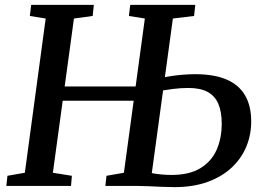

<svg xmlns="http://www.w3.org/2000/svg" viewBox="-20 -763 1079 788"><path d="M6 0 10.5 -41.5 82 -54 167.5 -687 102.5 -697.5 108 -743H365L360.5 -697.5L283.5 -687L197 -54L275 -41.5L271.5 0ZM223 -349.5V-408H584.5V-349.5ZM696 5Q674.5 5 645.5 3.8Q616.5 2.5 588 1.2Q559.5 0 538.5 0H412.5L417 -41.5L488.5 -54L574.5 -687L509 -697.5L514.5 -743H781.5L776.5 -697.5L689.5 -687L603 -52.5Q620.5 -49 642.5 -47Q664.5 -45 684 -45Q757 -45 802.5 -72.8Q848 -100.5 869 -148Q890 -195.5 890 -255.5Q890 -304 876.2 -336.5Q862.5 -369 832.5 -385.5Q802.5 -402 753 -402Q721.5 -402 690.5 -398Q659.5 -394 639 -390.5L645 -443.5Q662 -448 684.8 -451.2Q707.5 -454.5 732.5 -456.5Q757.5 -458.5 781 -458.5Q859.5 -458.5 910.2 -436.5Q961 -414.5 986 -371.2Q1011 -328 1011 -265Q1011 -209 990.5 -160.2Q970 -111.5 929.8 -74.2Q889.5 -37 830.8 -16Q772 5 696 5Z"/></svg>

Font: Merriweather Medium
Style: Italic
Weight: 500
Italic angle: -7.8°
Version: Version 2.101